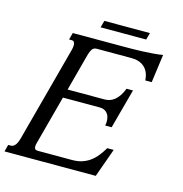

<svg xmlns="http://www.w3.org/2000/svg" viewBox="-185 -933 994 1041"><g transform="rotate(15 312.0 -412.0)"><path d="M384.8 -412.6Q399.4 -412.6 413.3 -417.2Q427.2 -421.9 439.9 -432.1Q452.6 -442.4 463.9 -459Q475.1 -475.6 484.4 -499.5H520.5L460.4 -276.9H424.3Q426.8 -290.5 426.8 -300.3Q426.8 -330.6 411.6 -347.2Q396.5 -363.8 371.6 -363.8H163.6L90.8 -91.3Q86.9 -78.1 86.9 -68.4Q86.9 -60.1 91.3 -54.9Q95.7 -49.8 106.9 -49.8H299.8Q331.1 -49.8 355.7 -58.1Q380.4 -66.4 400.4 -81.3Q420.4 -96.2 436.5 -116.7Q452.6 -137.2 466.8 -161.1H502.9L445.3 0H-66.9L-56.6 -39.1H-42Q-33.2 -39.1 -26.4 -43.9Q-19.5 -48.8 -14.4 -56.4Q-9.3 -64 -5.9 -73.2Q-2.4 -82.5 0 -91.3L142.6 -624.5Q144.5 -631.3 145.8 -638.9Q147 -646.5 147 -653.3Q147 -663.1 143.1 -669.9Q139.2 -676.8 128.9 -676.8H114.3L124.5 -715.8H407.2Q427.7 -715.8 455.8 -716.1Q483.9 -716.3 514.2 -717.5Q544.4 -718.8 574.5 -721.2Q604.5 -723.6 628.4 -727.5L606.9 -569.3H570.8Q569.3 -594.2 561.3 -612.5Q553.2 -630.9 539.8 -642.8Q526.4 -654.8 508.1 -660.9Q489.7 -667 468.8 -667H272.5Q254.9 -667 246.6 -654.5Q238.3 -642.1 233.4 -624.5L176.8 -412.6ZM262.2 -784.7 272.9 -823.7H528.8L518.1 -784.7Z"/></g></svg>

Font: Arian AMU Serif
Style: Italic
Weight: 400
Italic angle: -15°
Designer: Ruben Hakobyan (Tarumian)
Foundry: Ruben Hakobyan (Tarumian)
Version: Version 1.002